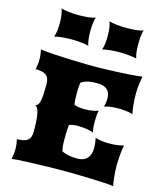

<svg xmlns="http://www.w3.org/2000/svg" viewBox="-139 -1086 1026 1190"><g transform="rotate(15 374.5 -490.5)"><path d="M48.8 0Q51.8 -12.2 54 -29.5Q56.2 -46.9 56.2 -65.4Q56.2 -82.5 53.7 -98.9Q51.3 -115.2 48.8 -127Q70.8 -127 87.4 -130.4Q104 -133.8 115.2 -141.8Q126.5 -149.9 132.1 -163.8Q137.7 -177.7 137.7 -198.7Q137.7 -239.7 135.5 -269Q133.3 -298.3 129.2 -317.4Q125 -336.4 118.7 -346.4Q112.3 -356.4 104 -358.9Q112.8 -361.8 119.1 -368.2Q125.5 -374.5 129.6 -389.9Q133.8 -405.3 135.7 -432.4Q137.7 -459.5 137.7 -504.4Q137.7 -525.4 132.1 -539.3Q126.5 -553.2 115.2 -561.3Q104 -569.3 87.4 -572.8Q70.8 -576.2 48.8 -576.2Q51.3 -587.9 53.7 -604.2Q56.2 -620.6 56.2 -637.7Q56.2 -656.2 54 -673.6Q51.8 -690.9 48.8 -703.1Q58.6 -700.7 82.5 -698.5Q106.4 -696.3 138.2 -694.3Q169.9 -692.4 206.1 -690.9Q242.2 -689.5 276.6 -688.2Q311 -687 340.1 -686.5Q369.1 -686 386.7 -686Q404.3 -686 431.6 -686.5Q459 -687 490.5 -688.2Q522 -689.5 554.9 -690.9Q587.9 -692.4 616.9 -694.3Q646 -696.3 668.2 -698.5Q690.4 -700.7 700.2 -703.1Q696.3 -682.6 692.1 -651.1Q688 -619.6 688 -584.5Q688 -564 689.5 -544.2Q690.9 -524.4 692.6 -508.1Q694.3 -491.7 696.5 -479.5Q698.7 -467.3 700.2 -461.4Q692.9 -464.4 681.9 -466.6Q670.9 -468.8 658.2 -470.5Q645.5 -472.2 631.8 -472.9Q618.2 -473.6 605.5 -473.6Q583 -473.6 560.5 -470.9Q538.1 -468.3 517.6 -461.4Q521 -471.7 523.2 -486.3Q525.4 -501 525.4 -516.1Q525.4 -541 516.8 -555.9Q508.3 -570.8 495.1 -578.6Q481.9 -586.4 466.3 -588.6Q450.7 -590.8 436.5 -590.8Q425.3 -590.8 412.8 -590.1Q400.4 -589.4 387.5 -586.7Q374.5 -584 361.8 -579.3Q349.1 -574.7 338.4 -566.9Q336.4 -555.7 335 -541Q333.5 -526.4 333.5 -504.4Q333.5 -471.7 334.7 -453.4Q335.9 -435.1 337.9 -425.3Q351.1 -419.4 368.7 -417Q386.2 -414.6 404.8 -414.6Q432.6 -414.6 457.5 -418.9Q482.4 -423.3 493.7 -429.2Q489.7 -418.5 488 -399.4Q486.3 -380.4 486.3 -359.4Q486.3 -347.7 486.8 -336.2Q487.3 -324.7 488.5 -315.2Q489.7 -305.7 491 -298.6Q492.2 -291.5 493.7 -288.1Q489.3 -290.5 479.5 -293.2Q469.7 -295.9 456.8 -298.3Q443.8 -300.8 428.5 -302.5Q413.1 -304.2 397 -304.2Q380.4 -304.2 365.2 -302.2Q350.1 -300.3 337.9 -294.9Q336.9 -289.1 336.2 -281.5Q335.4 -273.9 334.7 -262.5Q334 -251 333.7 -235.4Q333.5 -219.7 333.5 -198.7Q333.5 -172.4 335.4 -156Q337.4 -139.6 339.8 -127.9Q351.6 -121.6 364.7 -117.4Q377.9 -113.3 391.4 -111.1Q404.8 -108.9 417.5 -108.2Q430.2 -107.4 441.4 -107.4Q455.6 -107.4 470.5 -111.1Q485.4 -114.7 497.6 -124.8Q509.8 -134.8 517.6 -152.6Q525.4 -170.4 525.4 -198.2Q525.4 -215.8 523.2 -232.9Q521 -250 517.6 -261.2Q538.1 -254.4 560.5 -251.7Q583 -249 605.5 -249Q618.2 -249 631.8 -249.8Q645.5 -250.5 658.2 -252.2Q670.9 -253.9 681.9 -256.1Q692.9 -258.3 700.2 -261.2Q698.7 -254.9 696.5 -241.7Q694.3 -228.5 692.6 -210.7Q690.9 -192.9 689.5 -171.6Q688 -150.4 688 -128.4Q688 -109.4 689.2 -91.1Q690.4 -72.8 692.1 -56.2Q693.8 -39.6 696 -25.1Q698.2 -10.7 700.2 0Q690.4 -2 668.2 -3.7Q646 -5.4 616.9 -6.6Q587.9 -7.8 554.9 -9Q522 -10.3 490.5 -11Q459 -11.7 431.6 -12Q404.3 -12.2 386.7 -12.2Q369.1 -12.2 340.1 -12Q311 -11.7 276.6 -11Q242.2 -10.3 206.1 -9Q169.9 -7.8 138.2 -6.6Q106.4 -5.4 82.5 -3.7Q58.6 -2 48.8 0ZM414.6 -800.8Q419.9 -813 423.6 -835Q427.2 -856.9 427.2 -890.6Q427.2 -921.4 423.3 -945.3Q419.4 -969.2 414.1 -981.4Q421.4 -978.5 433.6 -976.1Q445.8 -973.6 460.7 -971.9Q475.6 -970.2 492.2 -969.2Q508.8 -968.3 525.9 -968.3Q542 -968.3 558.1 -969Q574.2 -969.7 588.9 -971.4Q603.5 -973.1 615.2 -975.6Q627 -978 633.8 -981.4Q628.4 -968.8 625.5 -945.1Q622.6 -921.4 622.6 -890.6Q622.6 -833 633.8 -800.8Q627 -802.7 615.2 -804.7Q603.5 -806.6 588.9 -808.3Q574.2 -810.1 557.4 -811Q540.5 -812 523.4 -812Q488.3 -812 459 -808.3Q429.7 -804.7 414.6 -800.8ZM106.9 -800.8Q112.3 -813 116 -835Q119.6 -856.9 119.6 -890.6Q119.6 -921.4 115.7 -945.3Q111.8 -969.2 106.4 -981.4Q113.8 -978.5 126 -976.1Q138.2 -973.6 153.1 -971.9Q168 -970.2 184.6 -969.2Q201.2 -968.3 218.3 -968.3Q234.4 -968.3 250.5 -969Q266.6 -969.7 281.2 -971.4Q295.9 -973.1 307.6 -975.6Q319.3 -978 326.2 -981.4Q320.8 -968.8 317.9 -945.1Q314.9 -921.4 314.9 -890.6Q314.9 -833 326.2 -800.8Q319.3 -802.7 307.6 -804.7Q295.9 -806.6 281.2 -808.3Q266.6 -810.1 249.8 -811Q232.9 -812 215.8 -812Q180.7 -812 151.4 -808.3Q122.1 -804.7 106.9 -800.8Z"/></g></svg>

Font: Arbutus
Style: Regular
Weight: 400
Designer: Karolina Lach
Foundry: Sorkin Type Co.
Version: Version 1.003